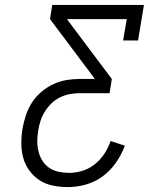

<svg xmlns="http://www.w3.org/2000/svg" viewBox="-20 -755 640 783"><path d="M257 8Q226 8 196 2Q166 -4 142 -19.5Q118 -35 100.5 -58.5Q83 -82 75 -110.5Q67 -139 67 -170Q67 -201 72 -232Q77 -259 86 -286Q95 -313 110.5 -337Q126 -361 149 -380.5Q172 -400 198 -412Q224 -424 251 -428.5Q278 -433 305 -433H367L184 -677L193 -735H567L543 -590H482L497 -677H253L436 -433L427 -375H306Q286 -375 266 -371.5Q246 -368 226 -358.5Q206 -349 190.5 -334Q175 -319 163.5 -301Q152 -283 145.5 -263Q139 -243 136 -223Q132 -201 132 -179.5Q132 -158 137 -137.5Q142 -117 153 -99.5Q164 -82 181 -70.5Q198 -59 219 -54.5Q240 -50 262 -50Q289 -50 316.5 -58.5Q344 -67 367 -85.5Q390 -104 406 -128.5Q422 -153 431 -180L489 -161Q476 -125 453.5 -92.5Q431 -60 399.5 -36.5Q368 -13 330.5 -2.5Q293 8 257 8Z"/></svg>

Font: Iosevka HT Light Extended
Style: Italic
Weight: 300
Width: 7
Italic angle: -9°
Monospace: yes
Designer: Belleve Invis
Foundry: Belleve Invis
Version: Version 32.3.0; ttfautohint (v1.8.4)